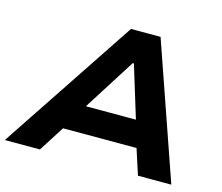

<svg xmlns="http://www.w3.org/2000/svg" viewBox="-130 -836 1117 967"><g transform="rotate(15 428.5 -352.5)"><path d="M-30 0 439 -705H593L838 0H664L600 -198L665 -133H192L280 -199L153 0ZM492 -541 295 -230 269 -270H632L593 -231L498 -541Z"/></g></svg>

Font: Nunito Sans 7pt SemiExpanded ExtraBold
Style: Italic
Weight: 800
Width: 6
Italic angle: -9°
Designer: Vernon Adams
Foundry: Vernon Adams
Version: Version 3.101;gftools[0.9.27]